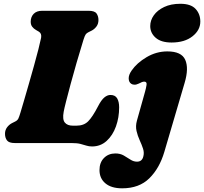

<svg xmlns="http://www.w3.org/2000/svg" viewBox="-20 -757 1080 1016"><path d="M358.5 0H59Q27.5 0 17 -14Q6.5 -28 6.5 -49Q6.5 -68.5 17.2 -83Q28 -97.5 43.5 -105.5L59.5 -113.5Q72 -119.5 76.8 -129Q81.5 -138.5 88.5 -162Q95 -183.5 106.8 -223.8Q118.5 -264 132.5 -312.5Q146.5 -361 160 -409.5Q173.5 -458 183.5 -497.2Q193.5 -536.5 197.5 -557Q201.5 -580 185.5 -589.5L171 -598Q158.5 -605 150.5 -615.5Q142.5 -626 142.5 -642Q142.5 -667.5 158.2 -683.8Q174 -700 203.5 -700H448.5Q480.5 -700 490.8 -685.8Q501 -671.5 501 -651Q501 -630.5 490 -616.2Q479 -602 465 -595L448 -586.5Q438.5 -582 433.5 -575Q428.5 -568 421.5 -546Q403 -486 385.5 -425.8Q368 -365.5 353.8 -312.5Q339.5 -259.5 329.8 -221Q320 -182.5 317 -165.5Q309.5 -125 323 -108.5Q336.5 -92 365.5 -92H385Q423.5 -92 446.5 -115Q469.5 -138 498.5 -194Q516 -228 532 -241.2Q548 -254.5 564.5 -254.5Q589.5 -254.5 600 -236.5Q610.5 -218.5 610.5 -189Q610.5 -135 593.5 -87.8Q576.5 -40.5 544.2 -11.2Q512 18 467 18Q450.5 18 436.8 13.5Q423 9 405.5 4.5Q388 0 358.5 0ZM888 -532Q832.5 -532 803.8 -557.2Q775 -582.5 775 -619Q775 -649.5 794 -676.2Q813 -703 848.8 -720Q884.5 -737 934.5 -737Q989.5 -737 1014.8 -710Q1040 -683 1040 -643Q1040 -597.5 998.5 -564.8Q957 -532 888 -532ZM957 -318.5 849.5 47Q824 133.5 770.2 186.5Q716.5 239.5 626.5 239.5Q569 239.5 537.8 213.2Q506.5 187 506.5 143Q506.5 103 530.2 79Q554 55 590.5 55Q616 55 634.8 65.8Q653.5 76.5 670 87.5Q686.5 98.5 705 98.5Q731 98.5 738 72.5Q744 51.5 737 30Q730 8.5 719.2 -14.8Q708.5 -38 702.5 -63.8Q696.5 -89.5 704.5 -118.5L747.5 -271.5Q753 -290.5 755.5 -307.8Q758 -325 743.5 -325Q737 -325 730.8 -322.5Q724.5 -320 715 -315Q701.5 -308.5 691.2 -308.8Q681 -309 674 -314Q661.5 -322.5 661 -341.5Q660.5 -360.5 676 -383Q704 -424 755.8 -454.5Q807.5 -485 865.5 -485Q940.5 -485 960.2 -440.5Q980 -396 957 -318.5Z"/></svg>

Font: Fraunces 9pt S100 Black
Style: Italic
Weight: 900
Italic angle: -16°
Version: Version 1.000; ttfautohint (v1.8.3)